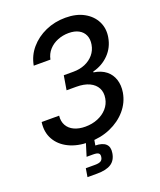

<svg xmlns="http://www.w3.org/2000/svg" viewBox="-168 -842 958 1149"><g transform="rotate(-20 311.0 -267.0)"><path d="M269.5 10.3Q194.3 10.3 140.1 -16.4Q85.9 -43 59.6 -90.3Q33.2 -137.7 42 -199.7H153.3Q149.4 -164.1 164.1 -137.9Q178.7 -111.8 208.7 -97.9Q238.8 -84 279.3 -84Q322.8 -84 358.9 -98.9Q395 -113.8 418.7 -140.6Q442.4 -167.5 448.2 -202.6Q454.6 -239.7 439.9 -267.6Q425.3 -295.4 392.1 -311.3Q358.9 -327.1 308.6 -327.1H247.1L262.2 -417.5H323.7Q364.7 -417.5 397.9 -431.6Q431.2 -445.8 453.1 -471.7Q475.1 -497.6 481 -532.7Q486.8 -566.4 475.6 -591.8Q464.4 -617.2 438.7 -631.1Q413.1 -645 375 -645Q337.9 -645 304.7 -631.6Q271.5 -618.2 248.8 -593Q226.1 -567.9 219.2 -532.7H112.8Q124 -593.8 163.3 -639.6Q202.6 -685.5 261.2 -711.7Q319.8 -737.8 388.2 -737.8Q457.5 -737.8 505.9 -710.9Q554.2 -684.1 576.7 -639.2Q599.1 -594.2 589.8 -540Q579.6 -478.5 537.8 -435.8Q496.1 -393.1 435.5 -377.9L434.6 -373Q482.4 -365.7 512.5 -341.8Q542.5 -317.9 554.4 -281Q566.4 -244.1 559.1 -199.2Q548.8 -138.7 508.1 -91.3Q467.3 -43.9 405.3 -16.8Q343.3 10.3 269.5 10.3ZM187 204.1 195.8 150.4H254.4Q279.3 150.4 291.3 143.3Q303.2 136.2 305.7 119.1Q308.6 102.5 299.6 95.2Q290.5 87.9 264.6 87.9H223.6L257.8 -22.9H307.1L303.2 0L295.9 42Q341.3 43 361.8 62.3Q382.3 81.5 376 119.6Q369.1 163.6 338.1 183.8Q307.1 204.1 248 204.1Z"/></g></svg>

Font: Inter 18pt Medium
Style: Italic
Weight: 500
Italic angle: -9.3988°
Designer: Rasmus Andersson
Foundry: rsms
Version: Version 4.001;git-66647c0bb